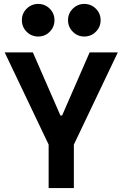

<svg xmlns="http://www.w3.org/2000/svg" viewBox="-20 -961 626 981"><path d="M228.5 0V-222.2L3.9 -693.4H147.9L288.6 -371.1H297.4L438 -693.4H582L357.4 -222.2V0ZM175.3 -774.4Q140.6 -774.4 116.2 -798.8Q91.8 -823.2 91.8 -857.9Q91.8 -892.6 116.2 -916.7Q140.6 -940.9 175.3 -940.9Q210 -940.9 234.1 -916.7Q258.3 -892.6 258.3 -857.9Q258.3 -823.2 234.1 -798.8Q210 -774.4 175.3 -774.4ZM410.6 -774.4Q376.5 -774.4 352.1 -798.8Q327.6 -823.2 327.6 -857.9Q327.6 -892.6 352.1 -916.7Q376.5 -940.9 410.6 -940.9Q445.3 -940.9 469.7 -916.7Q494.1 -892.6 494.1 -857.9Q494.1 -823.2 469.7 -798.8Q445.3 -774.4 410.6 -774.4Z"/></svg>

Font: Cascadia Mono
Style: Bold
Weight: 700
Monospace: yes
Designer: Aaron Bell
Foundry: Saja Typeworks
Version: Version 2404.023; ttfautohint (v1.8.4)